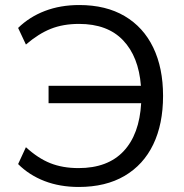

<svg xmlns="http://www.w3.org/2000/svg" viewBox="-20 -734 730 763"><path d="M293 9Q218 9 157 -14.5Q96 -38 52 -82L83 -149Q131 -105 180 -85.5Q229 -66 292 -66Q408 -66 471 -133Q534 -200 541 -324H173V-393H540Q531 -509 469 -574Q407 -639 294 -639Q231 -639 182 -619.5Q133 -600 83 -557L52 -623Q97 -667 158.5 -690.5Q220 -714 295 -714Q401 -714 475.5 -670Q550 -626 589 -545Q628 -464 628 -353Q628 -241 589 -160Q550 -79 475 -35Q400 9 293 9Z"/></svg>

Font: Winston
Style: Regular
Weight: 400
Designer: Original fonts by Vernon Adams / Changes by Cristiano Sobral
Foundry: Original fonts by Vernon Adams / Changes by Cristiano Sobral
Version: Version 2.503;July 17, 2020;FontCreator 13.0.0.2655 64-bit